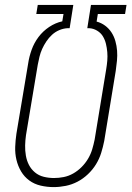

<svg xmlns="http://www.w3.org/2000/svg" viewBox="-20 -755 540 783"><path d="M199 8Q172 8 146 2Q120 -4 99.5 -19Q79 -34 66 -56Q53 -78 47 -103.5Q41 -129 42 -156Q43 -183 47 -210L95 -497Q99 -524 109 -552Q119 -580 137 -604Q155 -628 180.5 -645Q206 -662 234 -668L239 -698H128L134 -735H279L264 -640H255Q238 -639 221.5 -632Q205 -625 192 -613Q179 -601 169 -586Q159 -571 152 -555.5Q145 -540 141 -523.5Q137 -507 134 -491L86 -204Q83 -183 82.5 -162Q82 -141 85.5 -120.5Q89 -100 98 -82.5Q107 -65 122.5 -52Q138 -39 158.5 -34Q179 -29 200 -29Q220 -29 240 -33Q260 -37 278.5 -47.5Q297 -58 312.5 -73.5Q328 -89 339 -107.5Q350 -126 356 -146Q362 -166 366 -186L413 -472Q416 -490 417.5 -507.5Q419 -525 417.5 -542.5Q416 -560 412 -576.5Q408 -593 399.5 -607Q391 -621 376 -630Q361 -639 344 -640H336L351 -735H496L490 -698H379L374 -667Q393 -662 408.5 -650.5Q424 -639 434.5 -623Q445 -607 450.5 -587.5Q456 -568 457.5 -548Q459 -528 457 -507.5Q455 -487 452 -466L405 -180Q400 -155 392.5 -131Q385 -107 371.5 -85Q358 -63 338.5 -44.5Q319 -26 296 -14Q273 -2 248 3Q223 8 199 8Z"/></svg>

Font: Iosevka Term Curly XLt Obl
Style: Regular
Weight: 200
Italic angle: -9°
Designer: Belleve Invis
Foundry: Belleve Invis
Version: Version 32.3.0